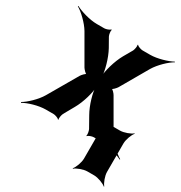

<svg xmlns="http://www.w3.org/2000/svg" viewBox="-225 -690 961 1018"><g transform="rotate(30 255.5 -181.0)"><path d="M212 -449 182 -502C177 -511 174 -533 177 -540L174 -542C170 -535 149 -528 139 -528H93C49 -528 -10 -546 -39 -562L-41 -559C-12 -543 33 -500 55 -463L152 -295C157 -287 174 -268 182 -268V-272C174 -272 157 -253 152 -245L48 -66C26 -28 -20 15 -48 31L-46 35C-18 18 42 0 86 0H133C143 0 164 7 168 14L171 12C167 5 172 -17 176 -25L212 -89C238 -134 258 -204 258 -243H254C254 -204 274 -134 300 -89L336 -25C340 -17 345 5 341 12L344 14C348 7 369 0 379 0H426C469 0 528 18 557 34L559 31C530 15 485 -28 463 -65L359 -245C355 -253 338 -272 330 -272V-268C338 -268 355 -287 360 -295L457 -463C479 -500 524 -543 553 -559L551 -562C522 -546 463 -528 420 -528H373C363 -528 342 -535 338 -542L335 -540C339 -533 334 -511 330 -503L299 -449C273 -403 253 -332 253 -293H257C257 -332 237 -404 212 -449ZM532 124V-50C532 -74 546 -111 558 -124L556 -126C543 -114 506 -100 482 -100H441C417 -100 380 -114 367 -126L365 -124C377 -111 391 -74 391 -50V124C391 148 377 185 365 198L367 200C380 188 417 174 441 174H482C506 174 543 188 556 200L558 198C546 185 532 148 532 124Z"/></g></svg>

Font: Asimov
Style: Edge
Weight: 500
Designer: Google
Version: Version 2.000980: 2014